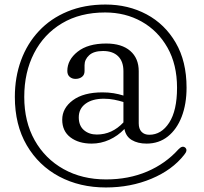

<svg xmlns="http://www.w3.org/2000/svg" viewBox="-20 -702 898 847"><path d="M638.5 -107.5Q692 -107.5 726.5 -161Q761 -214.5 761 -315Q761 -417.5 718.8 -492Q676.5 -566.5 604.8 -606.8Q533 -647 444 -647Q333.5 -647 253.5 -599.2Q173.5 -551.5 130.2 -467.2Q87 -383 87 -274.5Q87 -165 133 -83.2Q179 -1.5 260.5 44Q342 89.5 448 89.5Q547.5 89.5 629 54.8Q710.5 20 767.5 -43.5Q784.5 -61.5 797.5 -50.5Q809.5 -39 792.5 -19Q740 48 648 86.5Q556 125 447 125Q332 125 241.2 76.8Q150.5 28.5 98 -61.2Q45.5 -151 45.5 -274.5Q45.5 -361.5 72.8 -435.8Q100 -510 151.8 -565.2Q203.5 -620.5 277.8 -651.2Q352 -682 445.5 -682Q545.5 -682 626.5 -638.8Q707.5 -595.5 755.2 -513.5Q803 -431.5 803 -315.5Q803 -243 781.5 -187.2Q760 -131.5 720.5 -100Q681 -68.5 626.5 -68.5Q588 -68.5 561.5 -84.2Q535 -100 529 -133Q500 -102.5 462.5 -85.5Q425 -68.5 384.5 -68.5Q327 -68.5 290.8 -96Q254.5 -123.5 254.5 -174Q254.5 -225 301.5 -259.8Q348.5 -294.5 432 -294.5Q458 -294.5 481 -290.8Q504 -287 524.5 -280.5V-388Q524.5 -431 501 -454Q477.5 -477 434.5 -477Q393.5 -477 373.2 -458.2Q353 -439.5 353 -414.5V-388.5Q353 -371.5 341.5 -362.8Q330 -354 313 -354Q298 -354 287.5 -363Q277 -372 277 -389Q277 -438 322.5 -474Q368 -510 448.5 -510Q517 -510 554.5 -477.5Q592 -445 592 -388V-158Q592 -133.5 604.5 -120.5Q617 -107.5 638.5 -107.5ZM327.5 -184.5Q327.5 -147.5 350.2 -128Q373 -108.5 407 -108.5Q474.5 -108.5 524.5 -162V-252Q505 -258 483.8 -262.2Q462.5 -266.5 438 -266.5Q387.5 -266.5 357.5 -244.5Q327.5 -222.5 327.5 -184.5Z"/></svg>

Font: Fraunces 9pt S050 Light
Style: Regular
Weight: 300
Version: Version 1.000; ttfautohint (v1.8.3)